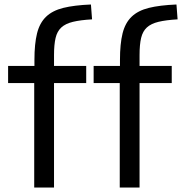

<svg xmlns="http://www.w3.org/2000/svg" viewBox="-20 -833 809 853"><path d="M512 -464H396V-540H513V-567Q513 -638 524.5 -684.5Q536 -731 564.5 -758.5Q593 -786 641.5 -798Q690 -810 764 -813L769 -747Q717 -744 684 -736Q651 -728 632.5 -711Q614 -694 607 -664.5Q600 -635 600 -588V-540H743V-464H600V0H512ZM132 -464H16V-540H133V-567Q133 -638 144.5 -684.5Q156 -731 184.5 -758.5Q213 -786 261.5 -798Q310 -810 384 -813L389 -747Q337 -744 304 -736Q271 -728 252.5 -711Q234 -694 227 -664.5Q220 -635 220 -588V-540H363V-464H220V0H132Z"/></svg>

Font: EncodeSans
Style: Regular
Weight: 400
Designer: Pablo Impallari, Andres Torresi
Foundry: Pablo Impallari, Andres Torresi
Version: Version 1.000; ttfautohint (v1.4.1)